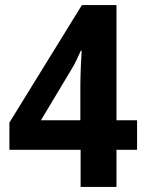

<svg xmlns="http://www.w3.org/2000/svg" viewBox="-20 -735 575 755"><path d="M519 -146H438V0H297V-146H17V-253L302 -715H438V-262H519ZM296 -399Q296 -413 296.5 -433.5Q297 -454 298 -475.5Q299 -497 300 -513.5Q301 -530 301 -536H298Q289 -516 280 -497Q271 -478 259 -459L141 -262H296Z"/></svg>

Font: Noto Sans SemiCondensed
Style: Regular
Weight: 400
Width: 4
Version: Version 2.013